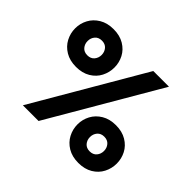

<svg xmlns="http://www.w3.org/2000/svg" viewBox="-167 -980 1220 1220"><g transform="rotate(45 442.5 -370.0)"><path d="M45 -581Q45 -625 65.5 -663.5Q86 -702 126 -726Q166 -750 222 -750Q278 -750 318 -726Q358 -702 378 -663.5Q398 -625 398 -581Q398 -537 378 -498Q358 -459 318 -435Q278 -411 222 -411Q166 -411 126 -435Q86 -459 65.5 -498Q45 -537 45 -581ZM297 0H156L588 -740H729ZM284 -580Q284 -607 267.5 -626.5Q251 -646 221 -646Q191 -646 174.5 -626.5Q158 -607 158 -580Q158 -553 174.5 -533.5Q191 -514 221 -514Q251 -514 267.5 -533.5Q284 -553 284 -580ZM487 -160Q487 -204 507.5 -242.5Q528 -281 568 -305Q608 -329 664 -329Q720 -329 760 -305Q800 -281 820 -242.5Q840 -204 840 -160Q840 -116 820 -77Q800 -38 760 -14Q720 10 664 10Q608 10 568 -14Q528 -38 507.5 -77Q487 -116 487 -160ZM726 -159Q726 -186 709.5 -205.5Q693 -225 663 -225Q633 -225 616.5 -205.5Q600 -186 600 -159Q600 -132 616.5 -112.5Q633 -93 663 -93Q693 -93 709.5 -112.5Q726 -132 726 -159Z"/></g></svg>

Font: Be Vietnam Black
Style: Regular
Weight: 900
Designer: Lam Bao; Tony Le; Vietanh Nguyen
Foundry: Yellow Type Foundry
Version: Version 5.000